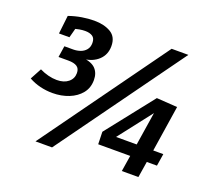

<svg xmlns="http://www.w3.org/2000/svg" viewBox="-122 -868 1140 1035"><g transform="rotate(20 448.5 -351.0)"><path d="M172 -267Q136 -267 101 -275.5Q66 -284 36 -301L71 -366Q95 -354 120.5 -347.5Q146 -341 170 -341Q211 -341 235.5 -361Q260 -381 260 -413Q260 -439 243 -450Q226 -461 194 -461H137L147 -526H198Q218 -526 237.5 -532.5Q257 -539 270 -554.5Q283 -570 283 -594Q283 -621 267 -631.5Q251 -642 225 -642Q209 -642 192 -639Q175 -636 156 -631L173 -645L156 -581H96L108 -686Q145 -699 182 -705Q219 -711 252 -711Q309 -711 347 -688.5Q385 -666 385 -613Q385 -564 352 -533Q319 -502 266 -497L261 -502Q313 -497 336 -473Q359 -449 359 -409Q359 -364 333.5 -332.5Q308 -301 265.5 -284Q223 -267 172 -267ZM176 9 695 -711H791L271 9ZM686 -113 693 -92H499L497 -163L711 -434L830 -426L787 -147L767 -162H847L836 -92H754L781 -112L763 0H668ZM709 -162 691 -141 728 -378 743 -377 555 -135 547 -162Z"/></g></svg>

Font: Bitter Thin SemiBold
Style: Italic
Weight: 600
Italic angle: -9°
Version: Version 2.002